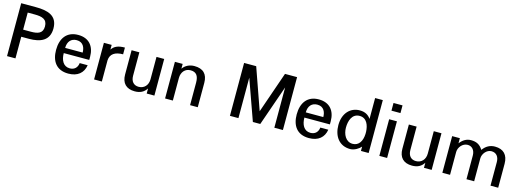

<svg xmlns="http://www.w3.org/2000/svg" viewBox="-3 -1620 6849 2531"><g transform="rotate(15 3421.5 -354.0)"><path d="M182 -625H276C379 -625 449 -605 449 -507C449 -412 383 -392 287 -392H182ZM182 0V-295H287C444 -295 564 -344 564 -510C564 -687 427 -722 266 -722H67V0Z M670 -247C670 -98 739 14 905 14C1032 14 1108 -51 1125 -159H1016C1010 -101 973 -58 907 -58C816 -58 779 -140 779 -232H1127V-275C1127 -416 1052 -513 903 -513C745 -513 670 -403 670 -247ZM779 -303C779 -391 827 -441 901 -441C993 -441 1018 -366 1018 -303Z M1361 -290C1366 -377 1429 -419 1539 -419V-511C1450 -511 1397 -489 1361 -436V-500H1255V0H1361Z M2078 -500H1973V-194C1973 -114 1922 -58 1847 -58C1780 -58 1739 -102 1739 -181V-500H1633V-169C1633 -52 1695 13 1812 13C1886 13 1936 -13 1973 -69V0H2078Z M2330 -308C2330 -389 2380 -446 2453 -446C2530 -446 2565 -402 2565 -307V0H2670V-332C2670 -452 2607 -513 2488 -513C2422 -513 2366 -485 2330 -435V-500H2224V0H2330Z M3523 0 3715 -550V0H3832V-722H3667L3472 -160L3274 -722H3109V0H3225V-552L3422 0Z M3954 -247C3954 -98 4023 14 4189 14C4316 14 4392 -51 4409 -159H4300C4294 -101 4257 -58 4191 -58C4100 -58 4063 -140 4063 -232H4411V-275C4411 -416 4336 -513 4187 -513C4029 -513 3954 -403 3954 -247ZM4063 -303C4063 -391 4111 -441 4185 -441C4277 -441 4302 -366 4302 -303Z M4897 -231C4893 -133 4849 -62 4766 -62C4670 -62 4626 -157 4626 -247C4626 -338 4658 -442 4762 -442C4861 -442 4893 -347 4897 -263ZM5002 0V-722H4897V-437C4866 -482 4820 -513 4746 -513C4616 -513 4521 -414 4521 -253C4521 -103 4601 13 4752 13C4808 13 4869 -25 4897 -59V0Z M5254 0V-500H5148V0ZM5148 -617H5271V-722H5148Z M5862 -500H5757V-194C5757 -114 5706 -58 5631 -58C5564 -58 5523 -102 5523 -181V-500H5417V-169C5417 -52 5479 13 5596 13C5670 13 5720 -13 5757 -69V0H5862Z M6113 0V-312C6113 -374 6166 -442 6237 -442C6295 -442 6337 -397 6337 -322V0H6442V-312C6442 -375 6496 -442 6561 -442C6628 -442 6665 -394 6665 -321V0H6770V-326C6770 -447 6707 -513 6590 -513C6522 -513 6467 -482 6426 -424C6387 -486 6341 -513 6263 -513C6203 -513 6153 -483 6113 -430V-500H6008V0Z"/></g></svg>

Font: Perun Medium
Style: Regular
Weight: 500
Foundry: Copyright (c) Stefan Peev, Context Ltd, 2016
Version: Version 1.089